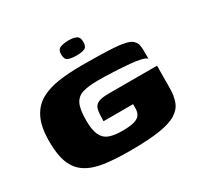

<svg xmlns="http://www.w3.org/2000/svg" viewBox="-133 -756 944 917"><g transform="rotate(-30 339.0 -298.0)"><path d="M339 4Q256 4 197 -4.5Q138 -13 99.5 -38Q61 -63 43 -108.5Q25 -154 25 -227Q25 -307 48.5 -354.5Q72 -402 114.5 -425.5Q157 -449 214.5 -457Q272 -465 340 -465Q421 -465 483 -462.5Q545 -460 570 -454Q600 -449 613.5 -436.5Q627 -424 630 -409Q633 -394 633 -379V-333Q628 -341 603.5 -347Q579 -353 545.5 -356Q512 -359 477.5 -361Q443 -363 415 -363.5Q387 -364 374 -364Q320 -364 288 -354.5Q256 -345 242 -316Q228 -287 228 -227Q228 -173 241.5 -145Q255 -117 282.5 -107Q310 -97 352 -97Q395 -97 418.5 -103.5Q442 -110 451.5 -124Q461 -138 461 -161Q461 -168 461 -173Q461 -178 461 -182H298Q298 -222 302.5 -243.5Q307 -265 325.5 -274.5Q344 -284 385 -284H652L651 -162Q651 -118 639 -86.5Q627 -55 594.5 -35Q562 -15 500 -5.5Q438 4 339 4ZM344 -518Q316 -518 299 -524.5Q282 -531 282 -559Q282 -586 300.5 -593Q319 -600 346 -600Q372 -600 388 -592.5Q404 -585 404 -559Q404 -531 388 -524.5Q372 -518 344 -518Z"/></g></svg>

Font: Genos Thin ExtraBold
Style: Regular
Weight: 800
Version: Version 1.010